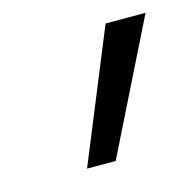

<svg xmlns="http://www.w3.org/2000/svg" viewBox="-54 -742 369 367"><g transform="rotate(-15 131.0 -558.5)"><path d="M77.1 -429.2 183.1 -688H262.2L133.8 -429.2Z"/></g></svg>

Font: Fira Sans Compressed Book
Style: Italic
Weight: 350
Width: 3
Italic angle: -8°
Designer: Carrois Corporate & Edenspiekermann AG
Foundry: Carrois Corporate GbR & Edenspiekermann AG
Version: Version 4.203;PS 004.203;hotconv 1.0.88;makeotf.lib2.5.64775